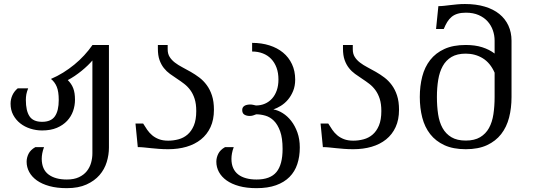

<svg xmlns="http://www.w3.org/2000/svg" viewBox="-20 -747 2706 975"><path d="M533.2 2.4Q533.2 39.1 522 75.9Q510.7 112.8 485.4 142.1Q460 171.4 419.2 189.9Q378.4 208.5 319.3 208.5Q269 208.5 231 198Q192.9 187.5 167.2 169.2Q141.6 150.9 128.4 126.5Q115.2 102.1 115.2 74.2Q115.2 53.7 125 33.9Q134.8 14.2 159.7 0H203.6Q197.3 17.1 194.6 31.7Q191.9 46.4 191.9 59.6Q192.4 113.8 226.6 139.2Q260.7 164.6 319.3 164.6Q356 164.6 380.9 152.8Q405.8 141.1 420.9 122.1Q436 103 442.6 79.3Q449.2 55.7 449.2 31.2V-439.9Q439.5 -428.2 425.3 -414.6Q411.1 -400.9 394.3 -387.2Q377.4 -373.5 359.4 -361.3Q341.3 -349.1 324.2 -340.3Q333.5 -331.1 340.3 -321Q347.2 -311 351.8 -299.1Q356.4 -287.1 358.6 -272.7Q360.8 -258.3 360.8 -240.2Q360.8 -210.9 351.1 -183.1Q341.3 -155.3 320.8 -133.3Q300.3 -111.3 268.8 -97.9Q237.3 -84.5 193.8 -84.5Q163.1 -84.5 134 -93.8Q105 -103 82.8 -120.6Q60.5 -138.2 47.1 -163.3Q33.7 -188.5 33.7 -220.2Q33.7 -242.7 42.7 -262.9Q51.8 -283.2 69.8 -298.3H123Q116.2 -281.2 113.8 -268.1Q111.3 -254.9 111.3 -239.3Q111.3 -184.6 129.9 -156.5Q148.4 -128.4 193.8 -128.4Q239.3 -128.4 258.8 -156.5Q278.3 -184.6 278.3 -239.3Q278.3 -281.7 268.3 -306.2Q258.3 -330.6 238.8 -346.2Q271 -359.9 300.8 -378.4Q330.6 -397 357.4 -418.9Q384.3 -440.9 407.5 -466.1Q430.7 -491.2 449.7 -518.6H533.2Z M834.5 -32.7Q860.8 -32.7 886.5 -39.6Q912.1 -46.4 932.1 -63.5Q952.1 -80.6 964.4 -109.6Q976.6 -138.7 976.6 -183.1Q976.6 -219.7 968.3 -245.4Q960 -271 946.3 -289.6Q932.6 -308.1 915 -321.5Q897.5 -335 879.2 -346.9Q860.8 -358.9 843.3 -371.6Q825.7 -384.3 812 -401.6Q798.3 -418.9 790 -442.4Q781.7 -465.8 781.7 -500V-518.6H831.5V-496.1Q831.5 -473.6 841.6 -457.8Q851.6 -441.9 868.2 -429.2Q884.8 -416.5 905.8 -405.5Q926.8 -394.5 949 -381.8Q971.2 -369.1 992.2 -353.3Q1013.2 -337.4 1029.8 -314.9Q1046.4 -292.5 1056.4 -262Q1066.4 -231.4 1066.4 -189.5Q1066.4 -139.2 1049.1 -101.6Q1031.7 -64 1000.7 -39.1Q969.7 -14.2 927.2 -1.7Q884.8 10.7 834.5 10.7Q809.1 10.7 787.4 9Q765.6 7.3 746.8 5.4Q728 3.4 711.4 1.7Q694.8 0 679.7 0L668 -119.6H707Q716.8 -103.5 727.5 -87.9Q738.3 -72.3 752.7 -60.1Q767.1 -47.9 786.9 -40.3Q806.6 -32.7 834.5 -32.7Z M1394 -343.3Q1394 -377 1384.3 -403.3Q1374.5 -429.7 1356.9 -448Q1339.4 -466.3 1314.7 -475.8Q1290 -485.4 1260.3 -485.4V-529.3Q1308.1 -529.3 1348.1 -516.6Q1388.2 -503.9 1417.2 -480Q1446.3 -456.1 1462.6 -421.4Q1479 -386.7 1479 -342.8Q1479 -310.5 1468.5 -284.9Q1458 -259.3 1441.9 -240.5Q1425.8 -221.7 1406 -209.5Q1386.2 -197.3 1368.2 -191.4Q1391.6 -187.5 1415.5 -172.6Q1439.5 -157.7 1458.7 -133.1Q1478 -108.4 1490.2 -74.5Q1502.4 -40.5 1502.4 2Q1502.4 48.3 1489.7 86.4Q1477.1 124.5 1450.2 151.6Q1423.3 178.7 1381.8 193.6Q1340.3 208.5 1282.7 208.5Q1232.4 208.5 1194.3 198Q1156.2 187.5 1130.6 169.2Q1105 150.9 1091.8 126.5Q1078.6 102.1 1078.6 74.2Q1078.6 53.7 1088.4 33.9Q1098.1 14.2 1123 0H1167Q1160.6 17.1 1158 31.7Q1155.3 46.4 1155.3 59.6Q1155.3 86.9 1164.3 106.7Q1173.3 126.5 1189.9 139.2Q1206.5 151.9 1230 158.2Q1253.4 164.6 1282.7 164.6Q1352.5 164.6 1383.8 126.7Q1415 88.9 1415 9.3Q1415 -45.9 1402.6 -80.3Q1390.1 -114.7 1370.8 -133.8Q1351.6 -152.8 1327.6 -159.7Q1303.7 -166.5 1281.2 -166.5Q1272.5 -162.6 1264.2 -160.4Q1255.9 -158.2 1248 -158.2Q1232.4 -158.2 1221.2 -164.8Q1210 -171.4 1210 -188.5Q1210 -196.3 1213.4 -201.7Q1216.8 -207 1222.4 -210.2Q1228 -213.4 1235.4 -214.8Q1242.7 -216.3 1250.5 -216.3Q1258.3 -216.3 1265.6 -214.6Q1272.9 -212.9 1279.8 -211.4Q1304.7 -211.4 1325.4 -220.5Q1346.2 -229.5 1361.6 -246.6Q1377 -263.7 1385.5 -288.1Q1394 -312.5 1394 -343.3Z M1774.4 -32.7Q1800.8 -32.7 1826.4 -39.6Q1852.1 -46.4 1872.1 -63.5Q1892.1 -80.6 1904.3 -109.6Q1916.5 -138.7 1916.5 -183.1Q1916.5 -219.7 1908.2 -245.4Q1899.9 -271 1886.2 -289.6Q1872.6 -308.1 1855 -321.5Q1837.4 -335 1819.1 -346.9Q1800.8 -358.9 1783.2 -371.6Q1765.6 -384.3 1752 -401.6Q1738.3 -418.9 1730 -442.4Q1721.7 -465.8 1721.7 -500V-518.6H1771.5V-496.1Q1771.5 -473.6 1781.5 -457.8Q1791.5 -441.9 1808.1 -429.2Q1824.7 -416.5 1845.7 -405.5Q1866.7 -394.5 1888.9 -381.8Q1911.1 -369.1 1932.1 -353.3Q1953.1 -337.4 1969.7 -314.9Q1986.3 -292.5 1996.3 -262Q2006.3 -231.4 2006.3 -189.5Q2006.3 -139.2 1989 -101.6Q1971.7 -64 1940.7 -39.1Q1909.7 -14.2 1867.2 -1.7Q1824.7 10.7 1774.4 10.7Q1749 10.7 1727.3 9Q1705.6 7.3 1686.8 5.4Q1668 3.4 1651.4 1.7Q1634.8 0 1619.6 0L1607.9 -119.6H1647Q1656.7 -103.5 1667.5 -87.9Q1678.2 -72.3 1692.6 -60.1Q1707 -47.9 1726.8 -40.3Q1746.6 -32.7 1774.4 -32.7Z M2111.8 -254.4Q2111.8 -310.5 2124.3 -358.6Q2136.7 -406.7 2164.6 -442.4Q2192.4 -478 2236.8 -498.3Q2281.2 -518.6 2345.2 -518.6Q2392.6 -518.6 2428.7 -507.1Q2464.8 -495.6 2491.7 -475.1V-540.5Q2491.7 -567.4 2482.9 -592.8Q2474.1 -618.2 2456.3 -638.2Q2438.5 -658.2 2410.9 -670.4Q2383.3 -682.6 2345.7 -682.6Q2321.3 -682.6 2303.7 -677.2Q2286.1 -671.9 2273.4 -661.4Q2260.7 -650.9 2251.2 -635.5Q2241.7 -620.1 2233.4 -599.6H2194.3L2206.1 -715.8Q2220.2 -715.8 2235.4 -717.5Q2250.5 -719.2 2267.1 -721.2Q2283.7 -723.1 2302 -724.9Q2320.3 -726.6 2341.3 -726.6Q2397.5 -726.6 2441.7 -713.4Q2485.8 -700.2 2515.9 -675.8Q2545.9 -651.4 2561.8 -616.9Q2577.6 -582.5 2577.6 -540V-254.4Q2577.6 -198.2 2565.2 -149.9Q2552.7 -101.6 2524.9 -65.9Q2497.1 -30.3 2452.9 -9.8Q2408.7 10.7 2345.2 10.7Q2281.2 10.7 2236.8 -9.8Q2192.4 -30.3 2164.6 -65.9Q2136.7 -101.6 2124.3 -149.9Q2111.8 -198.2 2111.8 -254.4ZM2198.7 -254.4Q2198.7 -207.5 2204.8 -167Q2210.9 -126.5 2227.3 -96.9Q2243.7 -67.4 2272.2 -50.3Q2300.8 -33.2 2345.2 -33.2Q2389.6 -33.2 2418.2 -50.3Q2446.8 -67.4 2463.1 -96.9Q2479.5 -126.5 2485.6 -167Q2491.7 -207.5 2491.7 -254.4V-377.9Q2469.7 -427.7 2431.4 -451.2Q2393.1 -474.6 2345.2 -474.6Q2301.3 -474.6 2272.9 -457.8Q2244.6 -440.9 2228.3 -411.4Q2211.9 -381.8 2205.3 -341.6Q2198.7 -301.3 2198.7 -254.4Z"/></svg>

Font: Arian Grqi
Style: Regular
Weight: 400
Designer: Ruben Hakobyan (Tarumian)
Foundry: Ruben Hakobyan (Tarumian)
Version: Version 1.003